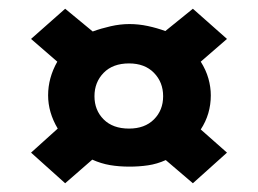

<svg xmlns="http://www.w3.org/2000/svg" viewBox="-20 -565 590 439"><path d="M129 -146 51 -216 112 -271Q90 -308 90 -347Q90 -387 111 -424L51 -476L129 -545L192 -493Q211 -500 233 -505Q255 -510 276 -510Q297 -510 318 -505.5Q339 -501 358 -494L421 -545L499 -476L439 -424Q451 -405 456.5 -385.5Q462 -366 462 -347Q462 -304 439 -269L499 -216L421 -146L359 -199Q339 -190 318.5 -187Q298 -184 276 -184Q252 -184 231.5 -187.5Q211 -191 191 -200ZM275 -271Q311 -271 332 -292Q353 -313 353 -345Q353 -377 332 -398.5Q311 -420 275 -420Q238 -420 217 -398.5Q196 -377 196 -345Q196 -313 217 -292Q238 -271 275 -271Z"/></svg>

Font: Inconsolata SemiExpanded ExtraBold
Style: Regular
Weight: 800
Width: 6
Monospace: yes
Designer: Raph Levien, Cyreal, Brenton Simpson
Foundry: Raph Levien, Cyreal, Google
Version: Version 3.001; ttfautohint (v1.8.2.53-6de2)